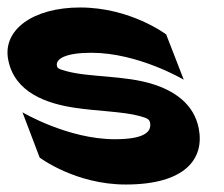

<svg xmlns="http://www.w3.org/2000/svg" viewBox="-68 -482 598 513"><path d="M-46 -322C-29 -234 58 -205 132 -194C191 -185 261 -184 305 -172C327 -166 331 -163 333 -154C338 -127 312 -110 239 -110C113 -110 -8 -182 -8 -182L38 -61C38 -61 133 11 268 11C426 11 479 -57 463 -139C450 -206 395 -240 341 -257C266 -281 170 -275 109 -292C87 -298 85 -300 84 -307C81 -325 108 -341 176 -341C302 -341 423 -269 423 -269L376 -390C376 -390 281 -462 146 -462C20 -462 -62 -402 -46 -322Z"/></svg>

Font: Charger EcoBlack
Style: OpObl
Weight: 1000
Designer: Jasper
Foundry: Cannot Into Space Fonts
Version: Version 1.1